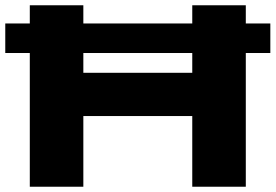

<svg xmlns="http://www.w3.org/2000/svg" viewBox="-28 -708 1045 728"><path d="M85 0V-507H-8V-619H85V-688H288V-619H701V-688H904V-619H997V-507H904V0H701V-268H288V0ZM288 -432H701V-507H288Z"/></svg>

Font: Archivo Expanded ExtraBold
Style: Regular
Weight: 800
Width: 7
Designer: Hector Gatti
Foundry: Omnibus-Type
Version: Version 2.001; ttfautohint (v1.8.3)